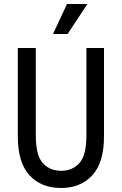

<svg xmlns="http://www.w3.org/2000/svg" viewBox="-20 -930 609 960"><path d="M69 -249V-690H159V-253Q159 -153 194 -114.5Q229 -76 286 -76Q342 -76 377 -114.5Q412 -153 412 -253V-690H500V-249Q500 -117 441.5 -53.5Q383 10 285 10Q186 10 127.5 -53.5Q69 -117 69 -249ZM245 -760 315 -910H417L318 -760Z"/></svg>

Font: Radio Canada Condensed
Style: Regular
Weight: 400
Width: 3
Designer: Charles Daoud, Etienne Aubert Bonn, Alexandre Saumier Demers, Jacques Le Bailly
Foundry: Radio-Canada
Version: Version 2.104; ttfautohint (v1.8.4.7-5d5b);gftools[0.9.28.de